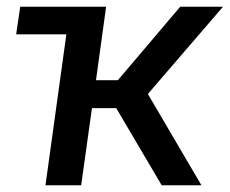

<svg xmlns="http://www.w3.org/2000/svg" viewBox="-20 -550 682 570"><path d="M460 0H578L419 -271L642 -530H515L330 -312H265L295 -530H40L28 -448H177L115 0H221L253 -229H325Z"/></svg>

Font: Cheyenne Sans Medium
Style: Italic
Weight: 500
Italic angle: -8.13011°
Designer: The Public Sans project authors (U.S. Web Design System), Libre Franklin designed by Pablo Impallari and Rodrigo Fuenzal
Foundry: The Cheyenne Sans Project Authors
Version: Version 2.007